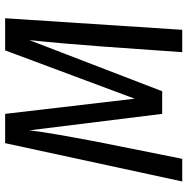

<svg xmlns="http://www.w3.org/2000/svg" viewBox="-11 -718 729 747"><g transform="rotate(-90 353.5 -344.5)"><path d="M611 0H524L546 -310Q557 -462 571 -595L372 -78H284L220 -594Q209 -504 170 -304L109 0H21L170 -689H284L343 -185L531 -689H656Z"/></g></svg>

Font: Fira Sans Condensed
Style: Italic
Weight: 400
Width: 3
Italic angle: -8°
Designer: bBox Type GmbH & Carrois Corporate GbR & Edenspiekermann AG
Foundry: bBox Type GmbH & Carrois Corporate GbR & Edenspiekermann AG
Version: Version 4.301